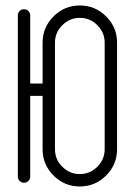

<svg xmlns="http://www.w3.org/2000/svg" viewBox="-20 -670 490 704"><path d="M45.4 -22.9V-613.8Q45.4 -623.5 52 -629.9Q58.6 -636.2 68.1 -636.2Q77.6 -636.2 84.2 -629.6Q90.8 -623 90.8 -613.8V-363.8H136.2V-513.7Q136.2 -569.8 176.3 -609.9Q216.3 -649.9 272.7 -649.9Q329.1 -649.9 369.1 -609.9Q409.2 -569.8 409.2 -513.7V-122.6Q409.2 -66.4 369.1 -26.4Q329.1 13.7 272.7 13.7Q216.3 13.7 176.3 -26.4Q136.2 -66.4 136.2 -122.6V-318.4H90.8V-22.9Q90.8 -13.2 84.2 -6.6Q77.6 0 68.1 0Q58.6 0 52 -6.6Q45.4 -13.2 45.4 -22.9ZM181.6 -122.6Q181.6 -85.4 208.5 -58.6Q235.4 -31.7 272.7 -31.7Q310.1 -31.7 336.9 -58.6Q363.8 -85.4 363.8 -122.6V-513.7Q363.8 -550.8 336.9 -577.6Q310.1 -604.5 272.7 -604.5Q235.4 -604.5 208.5 -577.6Q181.6 -550.8 181.6 -513.7Z"/></svg>

Font: OpenGost Type A TT
Style: Regular
Weight: 400
Version: Version 0.3